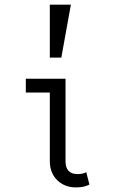

<svg xmlns="http://www.w3.org/2000/svg" viewBox="-20 -793 586 824"><path d="M363.8 -1Q353 4.9 339.1 8.1Q325.2 11.2 304.2 11.2Q282.2 11.2 262.2 3.7Q242.2 -3.9 227.1 -18.1Q211.9 -32.2 202.9 -53.2Q193.8 -74.2 193.8 -101.1V-396H90.8V-455.1H261.2V-101.1Q261.2 -45.9 313 -45.9Q336.9 -45.9 350.1 -54.2ZM284.2 -772.9 243.2 -545.9H193.8V-772.9Z"/></svg>

Font: Anonymous Pro
Style: Regular
Weight: 400
Monospace: yes
Designer: Mark Simonson
Version: Version 1.002